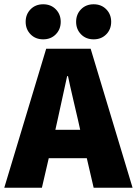

<svg xmlns="http://www.w3.org/2000/svg" viewBox="-20 -878 640 898"><path d="M249 -316 239 -271H355L345 -316Q342 -329 324 -406Q306 -483 298 -522H294Q270 -411 249 -316ZM0 0 196 -650H404L600 0H418L386 -138H208L176 0ZM241 -717.5Q218 -694 182 -694Q146 -694 123 -717.5Q100 -741 100 -776Q100 -811 123 -834.5Q146 -858 182 -858Q218 -858 241 -834.5Q264 -811 264 -776Q264 -741 241 -717.5ZM477 -717.5Q454 -694 418 -694Q382 -694 359 -717.5Q336 -741 336 -776Q336 -811 359 -834.5Q382 -858 418 -858Q454 -858 477 -834.5Q500 -811 500 -776Q500 -741 477 -717.5Z"/></svg>

Font: TypoPRO Source Code Pro
Style: Regular
Weight: 900
Monospace: yes
Designer: Paul D. Hunt, Teo Tuominen
Foundry: Adobe Systems Incorporated
Version: Version 2.010;PS 1.0;hotconv 1.0.84;makeotf.lib2.5.63406